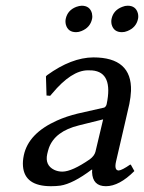

<svg xmlns="http://www.w3.org/2000/svg" viewBox="-20 -639 502 669"><path d="M209 -573.2Q215.3 -603.5 246.1 -615.2Q255.9 -618.7 264.6 -619.1Q293 -619.1 300.3 -592.8Q302.7 -582.5 300.8 -573.2Q294.4 -543 263.7 -530.8Q254.4 -526.9 245.1 -526.9Q216.8 -526.9 209.5 -553.2Q207 -563.5 209 -573.2ZM368.7 -573.2Q375 -603.5 406.2 -615.2Q415.5 -619.1 424.8 -619.1Q453.1 -619.1 460.4 -592.8Q462.9 -582.5 460.9 -573.2Q454.6 -543 423.8 -530.8Q414.6 -526.9 404.8 -526.9Q376.5 -526.9 369.1 -553.2Q366.7 -563.5 368.7 -573.2ZM339.4 -223.1 254.9 -202.1Q171.4 -181.6 150.4 -123.5Q147 -113.3 144.5 -102.1Q136.2 -63.5 168.5 -47.4Q181.6 -41 197.8 -41Q231.4 -41.5 293 -84Q308.6 -95.7 312.5 -109.9ZM384.3 -76.2Q377.4 -45.4 393.6 -44.9Q405.3 -45.9 434.1 -65.9L436.5 -64L448.2 -43Q395.5 9.8 349.1 9.8Q302.7 9.8 300.8 -39.1Q300.8 -43.9 301.3 -47.9H299.3Q234.4 1 190.4 7.8Q175.3 9.8 157.7 9.8Q65.9 9.8 60.1 -59.6Q58.6 -77.6 63 -98.1Q79.1 -174.3 178.2 -218.8Q211.9 -233.9 250.5 -243.2L343.3 -264.2Q349.6 -267.6 351.6 -275.9Q375 -387.2 301.3 -393.6Q294.4 -394 286.6 -394Q229 -394 161.6 -313Q157.7 -308.6 154.8 -305.2L142.1 -306.2L140.1 -373L144 -377Q229 -438.5 305.2 -439Q439.9 -439 436.5 -322.3Q435.5 -300.8 430.7 -276.9Q429.7 -272.5 415 -208.5Q388.2 -93.8 384.3 -76.2Z"/></svg>

Font: Linux Biolinum Capitals O
Style: Italic Samll Caps
Weight: 400
Italic angle: -12°
Designer: Philipp H. Poll
Foundry: Philipp H. Poll
Version: Version 0.6.2